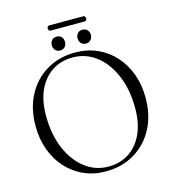

<svg xmlns="http://www.w3.org/2000/svg" viewBox="-131 -1015 1022 1136"><g transform="rotate(-15 380.0 -447.0)"><path d="M381.5 -713Q455 -713 516.2 -685.8Q577.5 -658.5 622.2 -609Q667 -559.5 691.5 -492.8Q716 -426 716 -347.5Q716 -239.5 672.8 -158.2Q629.5 -77 553 -31.5Q476.5 14 377 14Q304 14 243 -13.2Q182 -40.5 137.2 -90Q92.5 -139.5 68 -206.5Q43.5 -273.5 43.5 -352.5Q43.5 -460 86.8 -541Q130 -622 206.2 -667.5Q282.5 -713 381.5 -713ZM640.5 -304Q640.5 -416.5 604 -503.2Q567.5 -590 504 -639.2Q440.5 -688.5 359.5 -688.5Q289 -688.5 234.8 -653.8Q180.5 -619 149.8 -553.5Q119 -488 119 -396Q119 -282.5 155.5 -195.5Q192 -108.5 255.5 -59Q319 -9.5 400 -9.5Q470.5 -9.5 524.8 -44.2Q579 -79 609.8 -145Q640.5 -211 640.5 -304ZM300.5 -747Q282 -747 271 -759.2Q260 -771.5 260 -789.5Q260 -808 271 -820Q282 -832 300.5 -832Q319 -832 330 -820Q341 -808 341 -789.5Q341 -771.5 330 -759.2Q319 -747 300.5 -747ZM458.5 -747Q440.5 -747 429.2 -759.2Q418 -771.5 418 -789.5Q418 -808 429.2 -820Q440.5 -832 458.5 -832Q477 -832 488.2 -820Q499.5 -808 499.5 -789.5Q499.5 -771.5 488.2 -759.2Q477 -747 458.5 -747ZM262.5 -891.5Q262.5 -907.5 277.5 -907.5H482Q497.5 -907.5 497.5 -891.5Q497.5 -875.5 482 -875.5H277.5Q262.5 -875.5 262.5 -891.5Z"/></g></svg>

Font: Fraunces 72pt S000 Light
Style: Regular
Weight: 300
Version: Version 1.000; ttfautohint (v1.8.3)